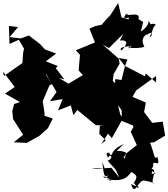

<svg xmlns="http://www.w3.org/2000/svg" viewBox="-30 -959 1133 1294"><path d="M62 0 151 4 236 -44 293 -95 326 -160 270 -179V-197L258 -277L303 -383L321 -393L270 -469L226 -475L281 -453L280 -461L351 -339L307 -277L392 -291L361 -215L447 -249L465 -183L491 -218L616 -115H667L643 -112L639 -57L683 -13L652 13L698 -58L724 -28L796 -157L801 -139L817 -138L781 -186L765 -250L761 -286L783 -365L730 -413L736 -460L776 -530L771 -563L660 -660L704 -635L796 -726L906 -704L881 -816L789 -842L766 -939L696 -829L710 -856L655 -792L611 -783L573 -766L610 -673L481 -620L509 -589L500 -484L538 -443L582 -468L558 -471L432 -395L366 -434L404 -424L346 -499L359 -514L279 -546L349 -598L273 -626L240 -662L165 -720L110 -700L35 -709L92 -777L30 -784L34 -663L97 -691L132 -631L126 -604L121 -534L-3 -447L-10 -477L69 -373L4 -328L105 -271L65 -258L53 -210L58 -157L126 -51L78 -12ZM812 -513 789 -420 747 -426 743 -322 737 -290 790 -215 791 -161 781 -148 867 -113 869 -102 851 -72 892 19 818 77C803 158 803 65 806 94C840 104 792 106 821 71C757 37 728 91 803 12C691 64 748 102 700 77C741 76 661 50 700 104C709 72 743 104 696 124C750 190 739 156 774 238L721 172L586 180C685 155 686 209 659 132C671 230 671 260 728 195C683 240 683 252 665 229C693 236 761 275 686 249C786 265 821 249 855 200C900 226 896 233 870 279C871 265 861 261 902 312C906 283 899 310 854 280C875 367 901 265 932 259C932 253 1011 270 1006 281C977 265 1044 170 981 180C1036 233 1031 204 992 213C1003 156 985 186 923 227C1018 180 1000 154 1004 139C1022 134 1051 165 1030 97C1008 126 1009 67 981 3L1008 0L1083 -45L1067 -139L996 -131L941 -204L953 -268L863 -306L888 -350L1021 -446L1022 -442V-403L952 -464L947 -445L811 -515L770 -568L829 -558ZM903 -830C920 -890 817 -839 828 -868C824 -870 778 -825 839 -840C833 -783 780 -800 804 -765C840 -756 832 -798 778 -686C850 -693 815 -644 789 -619C762 -643 831 -645 857 -650C804 -597 862 -654 862 -672C865 -711 852 -645 833 -639C872 -632 929 -635 943 -645C899 -719 997 -746 947 -714C1014 -770 994 -707 978 -709C1011 -770 991 -767 1022 -793C1013 -789 1018 -806 986 -795C947 -850 1009 -807 919 -746L935 -811Z"/></svg>

Font: Hussar Lance
Style: Regular
Weight: 700
Foundry: Cannot Into Space Fonts, PlusOne Fonts
Version: Version 2.27